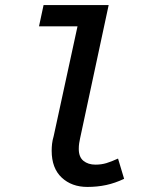

<svg xmlns="http://www.w3.org/2000/svg" viewBox="-20 -726 640 758"><path d="M325 12Q263 12 223.5 -25Q184 -62 184 -131Q184 -144 185.5 -158Q187 -172 192 -189L286 -622H134L152 -706H409L296 -179Q294 -170 292.5 -160Q291 -150 291 -138Q291 -106 309.5 -91Q328 -76 357 -76Q380 -76 400 -82Q420 -88 446 -100L470 -20Q434 -3 399 4.5Q364 12 325 12Z"/></svg>

Font: Source Code Pro Semibold
Style: Italic
Weight: 600
Italic angle: -11°
Monospace: yes
Designer: Paul D. Hunt, Teo Tuominen
Foundry: Adobe Systems Incorporated
Version: Version 1.050;PS 1.000;hotconv 16.6.51;makeotf.lib2.5.65220